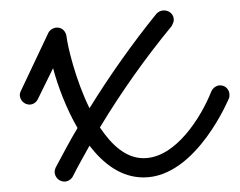

<svg xmlns="http://www.w3.org/2000/svg" viewBox="-20 -326 461 369"><path d="M310 -276C312 -280 314 -284 314 -288C314 -298 306 -306 295 -306C290 -306 285 -304 281 -300C234 -242 191 -181 152 -118C125 -173 110 -237 108 -255C107 -265 100 -273 90 -273C83 -273 76 -269 73 -263L20 -151C19 -149 18 -146 18 -144C18 -134 26 -125 37 -125C43 -125 50 -129 53 -136L82 -195C91 -161 107 -118 129 -80C114 -55 101 -30 87 -4C86 -1 85 1 85 4C85 14 93 23 104 23C110 23 117 19 120 13C130 -7 141 -26 152 -46C179 -11 213 15 256 15C359 15 422 -142 420 -137C421 -139 421 -142 421 -144C421 -153 414 -162 403 -162C396 -162 389 -157 386 -150C367 -102 318 -22 256 -22C222 -22 195 -47 172 -81C213 -149 259 -214 310 -276Z"/></svg>

Font: Sacramento
Style: Regular
Weight: 400
Designer: Astigmatic (AOETI)
Foundry: Astigmatic (AOETI)
Version: Version 1.000